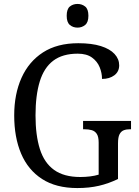

<svg xmlns="http://www.w3.org/2000/svg" viewBox="-20 -943 703 973"><path d="M372 10Q264 10 193 -36Q122 -82 87 -164.5Q52 -247 52 -358Q52 -466 89 -548.5Q126 -631 198 -677.5Q270 -724 377 -724Q445 -724 491 -709.5Q537 -695 560.5 -669.5Q584 -644 584 -612Q584 -580 559.5 -561.5Q535 -543 497 -543Q497 -573 485 -602.5Q473 -632 446 -651.5Q419 -671 374 -671Q297 -671 250 -635.5Q203 -600 181.5 -530Q160 -460 160 -358Q160 -258 182 -188Q204 -118 254 -82Q304 -46 387 -46Q412 -46 436.5 -49Q461 -52 480 -58V-220Q480 -250 470.5 -264.5Q461 -279 444.5 -283.5Q428 -288 407 -288H401V-330H644V-288H639Q621 -288 607.5 -283Q594 -278 586 -263Q578 -248 578 -216V-36Q531 -13 481.5 -1.5Q432 10 372 10ZM373 -803Q350 -803 334 -816.5Q318 -830 318 -863Q318 -897 334 -910Q350 -923 373 -923Q395 -923 411.5 -910Q428 -897 428 -863Q428 -830 411.5 -816.5Q395 -803 373 -803Z"/></svg>

Font: Noto Serif Khmer SemiCondensed
Style: Regular
Weight: 400
Width: 4
Designer: Danh Hong and the Monotype Design Team
Foundry: Monotype Imaging Inc.
Version: Version 2.004